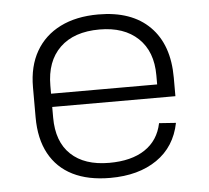

<svg xmlns="http://www.w3.org/2000/svg" viewBox="-45 -595 706 649"><g transform="rotate(-5 308.5 -270.0)"><path d="M304 7Q229 7 177 -19Q125 -45 97.5 -95.5Q70 -146 70 -219V-321Q70 -392 99 -442.5Q128 -493 182 -520Q236 -547 311 -547Q424 -547 485.5 -485.5Q547 -424 547 -312V-249H118V-294H499L489 -276V-325Q489 -406 441.5 -451Q394 -496 311 -496Q224 -496 176.5 -450Q129 -404 129 -321V-213Q129 -131 175 -87.5Q221 -44 305 -44Q380 -44 426 -74.5Q472 -105 484 -163L541 -159Q525 -79 462.5 -36Q400 7 304 7Z"/></g></svg>

Font: Pathway Extreme 28pt ExtraLight
Style: Regular
Weight: 250
Designer: Eduardo Rodriguez Tunni
Foundry: Eduardo Rodriguez Tunni
Version: Version 1.001;gftools[0.9.26]